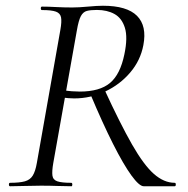

<svg xmlns="http://www.w3.org/2000/svg" viewBox="-20 -648 653 668"><path d="M15 0Q11 0 11 -6Q11 -12 15 -12Q48 -12 66.4 -17.1Q84.8 -22.2 94 -37.2Q103.2 -52.2 108.2 -81L190 -544Q195.2 -573 192.4 -587.5Q189.6 -602 174.6 -607.5Q159.6 -613 126 -613Q122 -613 122 -619Q122 -625 126 -625Q147.4 -625 174.5 -623.5Q201.6 -622 231.2 -622Q254.2 -622 286.2 -625Q318.2 -628 338.2 -628Q421.6 -628 456.6 -593Q491.6 -558 478.8 -491Q468.8 -437.8 433.1 -395.8Q397.4 -353.8 346.1 -329.7Q294.8 -305.6 238 -305.6Q230 -305.6 217.9 -306.5Q205.8 -307.4 199.8 -308.4L202.6 -333.8Q215 -331.6 230.2 -330.5Q245.4 -329.4 257.2 -329.4Q327 -329.4 362.8 -359.4Q398.6 -389.4 412.8 -459.4Q425 -517.6 414.5 -551.3Q404 -585 378.4 -599.2Q352.8 -613.4 317.2 -613.4Q295.2 -613.4 282.2 -610Q269.2 -606.6 261.3 -591.9Q253.4 -577.2 247.4 -542L165.4 -81Q160.4 -52.2 162.4 -37.2Q164.4 -22.2 179.7 -17.1Q195 -12 227.6 -12Q231.6 -12 231.6 -6Q231.6 0 228.6 0Q206.2 0 180.1 -1Q154 -2 122.4 -2Q93.4 -2 64.9 -1Q36.4 0 15 0ZM480 0Q464.6 0 437.2 -37.6Q409.8 -75.2 373.3 -147.4Q336.8 -219.6 293.8 -322L342 -339.4Q398.2 -217.4 439.3 -145.5Q480.4 -73.6 515.5 -42.8Q550.6 -12 587.8 -12Q591.6 -12 591.6 -6Q591.6 0 587.8 0Q546 0 519.6 0Q493.2 0 480 0Z"/></svg>

Font: Cormorant Infant Light
Style: Italic
Weight: 300
Italic angle: -10°
Designer: Christian Thalmann (Catharsis Fonts)
Foundry: Catharsis Fonts
Version: Version 4.001